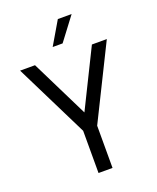

<svg xmlns="http://www.w3.org/2000/svg" viewBox="-168 -1036 927 1135"><g transform="rotate(-20 295.5 -469.0)"><path d="M116.5 -727.3 295.5 -365.1 474.4 -727.3H568.2L339.5 -265.6V0H251.4V-265.6L22.7 -727.3ZM251.4 -792.6 336.6 -937.5H423.3L313.9 -792.6Z"/></g></svg>

Font: Inter UI
Style: Regular
Weight: 400
Designer: Rasmus Andersson
Foundry: rsms
Version: Version 2.2